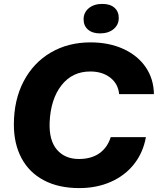

<svg xmlns="http://www.w3.org/2000/svg" viewBox="-20 -954 808 983"><path d="M51 -316Q51 -442 101 -537.5Q151 -633 240 -685Q329 -737 443 -737Q538 -737 611.5 -703.5Q685 -670 726 -610Q767 -550 768 -472H590Q585 -525 544.5 -556.5Q504 -588 442 -588Q350 -588 294.5 -517Q239 -446 234 -326Q231 -234 272 -187Q313 -140 384 -140Q447 -140 488.5 -169Q530 -198 547 -252H727Q713 -173 666.5 -114Q620 -55 547.5 -23Q475 9 386 9Q280 9 204.5 -31Q129 -71 90 -144.5Q51 -218 51 -316ZM408 -855Q408 -890 434.5 -912Q461 -934 504 -934Q544 -934 566 -914.5Q588 -895 588 -862Q588 -827 561.5 -805Q535 -783 492 -783Q453 -783 430.5 -802.5Q408 -822 408 -855Z"/></svg>

Font: Mona Sans ExtraBold
Style: Italic
Weight: 800
Italic angle: -11.7°
Designer: Deni Anggara
Foundry: GitHub
Version: Version 2.000